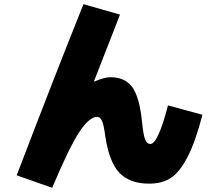

<svg xmlns="http://www.w3.org/2000/svg" viewBox="-20 -830 1040 920"><path d="M510 -460Q579 -460 614 -412Q649 -364 661 -242Q667 -181 676 -160.5Q685 -140 700 -140Q737 -140 785 -325L950 -280Q916 -149 878 -76.5Q840 -4 798 23Q756 50 695 50Q601 50 551.5 -2.5Q502 -55 484 -181Q477 -234 468 -252Q459 -270 445 -270Q408 -270 360 -197.5Q312 -125 230 70L60 10Q245 -474 380 -810L555 -760Q486 -585 430 -440L431 -439Q480 -460 510 -460Z"/></svg>

Font: Mplus 1p Black
Style: Regular
Weight: 900
Version: Version 1.061